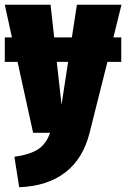

<svg xmlns="http://www.w3.org/2000/svg" viewBox="-20 -554 527 801"><path d="M453.1 -397.9H485.8V-295.9H428.2L354 -1Q327.1 107.9 252.4 165.3Q177.7 222.7 60.1 227.1L40 100.1Q103.5 91.3 137.9 69.3Q172.4 47.4 189 0H118.2L53.2 -295.9H0V-397.9H29.8L0 -534.2H190.9L206.1 -397.9H279.8L300.8 -534.2H486.8ZM236.8 -117.2 264.2 -295.9H216.8Z"/></svg>

Font: Fira Sans Compressed Heavy
Style: Regular
Weight: 900
Width: 1
Designer: Carrois Corporate & Edenspiekermann AG
Foundry: Carrois Corporate GbR & Edenspiekermann AG
Version: Version 4.203;PS 004.203;hotconv 1.0.88;makeotf.lib2.5.64775